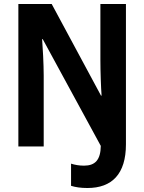

<svg xmlns="http://www.w3.org/2000/svg" viewBox="-20 -734 722 962"><path d="M418 208C541 208 611 138 611 -11V-714H483V-433C483 -378 486 -291 489 -255H486L239 -714H72V0H199V-355C199 -412 194 -501 191 -538H194L485 -3C484 67 457 96 401 96C376 96 355 92 336 86V197C358 204 385 208 418 208Z"/></svg>

Font: Noto Sans Display SemiCondensed
Style: Bold
Weight: 700
Width: 4
Designer: Monotype Design Team
Foundry: Monotype Imaging Inc.
Version: Version 1.900